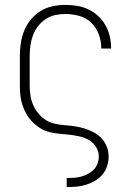

<svg xmlns="http://www.w3.org/2000/svg" viewBox="-20 -548 540 783"><path d="M252 215V178H253Q268 178 282.5 177Q297 176 311.5 172Q326 168 339 161Q352 154 362.5 143.5Q373 133 378 118.5Q383 104 383 90Q383 69 371.5 51Q360 33 342.5 23Q325 13 305 8.5Q285 4 264.5 1.5Q244 -1 223.5 -2.5Q203 -4 183 -9Q163 -14 145.5 -24.5Q128 -35 113.5 -49.5Q99 -64 88.5 -82Q78 -100 71.5 -119.5Q65 -139 63 -159.5Q61 -180 61 -200V-320Q61 -346 65 -372.5Q69 -399 79 -423.5Q89 -448 106 -468.5Q123 -489 145.5 -503Q168 -517 194.5 -522.5Q221 -528 247 -528Q271 -528 295 -524Q319 -520 341 -509.5Q363 -499 380.5 -482.5Q398 -466 410 -445Q422 -424 427.5 -400.5Q433 -377 433 -352V-350H393V-352Q393 -380 383 -407.5Q373 -435 352.5 -455Q332 -475 304 -483Q276 -491 247 -491Q226 -491 205 -486.5Q184 -482 166 -470Q148 -458 135 -441Q122 -424 114.5 -404Q107 -384 104 -362.5Q101 -341 101 -320V-200Q101 -180 104 -159.5Q107 -139 115 -120.5Q123 -102 136 -86Q149 -70 166 -59Q183 -48 203 -43.5Q223 -39 243.5 -37.5Q264 -36 284.5 -33Q305 -30 324.5 -24Q344 -18 362 -8.5Q380 1 394 16Q408 31 415.5 50Q423 69 423 90Q423 110 417 129Q411 148 398 163.5Q385 179 368 189Q351 199 332 205Q313 211 293 213Q273 215 253 215Z"/></svg>

Font: Iosevka Term Curly Extralight
Style: Regular
Weight: 200
Designer: Belleve Invis
Foundry: Belleve Invis
Version: Version 32.3.0